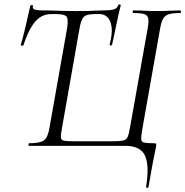

<svg xmlns="http://www.w3.org/2000/svg" viewBox="-20 -673 855 886"><path d="M290 -545Q296 -585 287 -596.5Q278 -608 239 -608H215Q187 -608 164.5 -593Q142 -578 123.5 -546.5Q105 -515 88 -464Q87 -461 81 -462.5Q75 -464 76 -466Q80 -479 86 -502.5Q92 -526 98.5 -553Q105 -580 110.5 -605.5Q116 -631 120 -647Q122 -650 127.5 -649.5Q133 -649 132 -646Q128 -631 144 -628Q160 -625 171 -625Q208 -625 246 -623.5Q284 -622 331 -622Q367 -622 387 -622.5Q407 -623 422.5 -624Q438 -625 460 -625Q488 -625 504.5 -629.5Q521 -634 526 -650Q527 -653 532.5 -652.5Q538 -652 537 -648Q533 -634 527.5 -608.5Q522 -583 516 -555Q510 -527 505 -502.5Q500 -478 497 -466Q496 -463 490.5 -463.5Q485 -464 486 -468Q499 -517 495 -548Q491 -579 476 -593.5Q461 -608 440 -608H418Q378 -608 366 -594.5Q354 -581 347 -542L266 -82Q260 -51 261 -38.5Q262 -26 276.5 -23.5Q291 -21 325 -21H494Q530 -21 546.5 -24Q563 -27 569 -41Q575 -55 580 -85L662 -545Q667 -574 664 -588.5Q661 -603 645 -608Q629 -613 596 -613Q592 -613 592 -619Q592 -625 596 -625Q619 -625 645.5 -623.5Q672 -622 704 -622Q735 -622 762.5 -623.5Q790 -625 812 -625Q815 -625 815 -619Q815 -613 812 -613Q778 -613 759.5 -607.5Q741 -602 732.5 -586.5Q724 -571 719 -542L637 -79Q631 -45 631.5 -31.5Q632 -18 645 -15Q658 -12 691 -12Q699 -12 700.5 -9Q702 -6 700 4Q698 16 694 33.5Q690 51 683.5 86.5Q677 122 665 191Q664 194 658.5 193.5Q653 193 654 190Q670 90 649 45Q628 0 558 0H115Q111 0 111 -6Q111 -12 115 -12Q165 -12 183 -25.5Q201 -39 208 -82Z"/></svg>

Font: Cormorant
Style: Italic
Weight: 400
Italic angle: -10°
Designer: Christian Thalmann (Catharsis Fonts)
Foundry: Catharsis Fonts
Version: Version 4.000